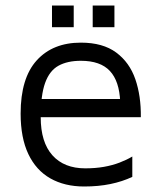

<svg xmlns="http://www.w3.org/2000/svg" viewBox="-20 -663 587 698"><path d="M286 15Q215 15 163 -14.5Q111 -44 83 -103Q55 -162 55 -250Q55 -379 113.5 -443.5Q172 -508 274 -508Q354 -508 402.5 -472Q451 -436 472 -375Q493 -314 492 -237H91L96 -303H445L417 -293Q414 -368 379.5 -405Q345 -442 274 -442Q225 -442 192.5 -424Q160 -406 144 -361.5Q128 -317 128 -237Q128 -146 170.5 -98.5Q213 -51 290 -51Q327 -51 358 -56.5Q389 -62 415 -72Q441 -82 461 -94V-20Q425 -3 381.5 6Q338 15 286 15ZM317 -564V-643H396V-564ZM169 -564V-643H248V-564Z"/></svg>

Font: Maven Pro
Style: Regular
Weight: 400
Designer: Joe Prince
Foundry: Joe Prince
Version: Version 2.103